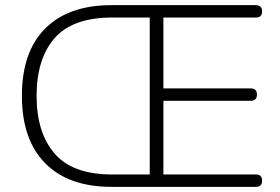

<svg xmlns="http://www.w3.org/2000/svg" viewBox="-20 -725 1086 745"><path d="M412 0Q246 0 155.5 -91.5Q65 -183 65 -353Q65 -524 155.5 -614.5Q246 -705 412 -705H972Q997 -705 997 -681Q997 -657 973 -657H614V-382H953Q977 -382 977 -358Q977 -334 953 -334H614V-48H973Q997 -48 997 -24Q997 0 973 0ZM415 -48H561V-657H415Q262 -657 192 -577Q122 -497 122 -353Q122 -210 192 -129Q262 -48 415 -48Z"/></svg>

Font: Nunito VF Beta Light
Style: Regular
Weight: 300
Designer: Vernon Adams
Foundry: newtypography
Version: Version 3.001